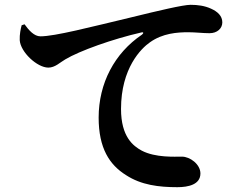

<svg xmlns="http://www.w3.org/2000/svg" viewBox="-20 -755 1040 798"><path d="M82 -654C100 -629 122 -604 148 -604C208 -604 354 -642 530 -684C636 -710 741 -735 772 -735C802 -735 831 -731 857 -719C884 -707 904 -689 904 -662C904 -637 883 -617 851 -617C824 -617 791 -621 763 -621C717 -621 656 -617 603 -579C567 -554 483 -472 483 -302C483 -186 534 -148 569 -129C626 -99 707 -104 736 -104C770 -104 813 -72 813 -34C813 12 763 23 717 23C640 23 567 14 504 -27C435 -70 390 -139 390 -266C390 -409 456 -534 570 -611C578 -617 577 -623 567 -620C449 -593 311 -544 251 -508C230 -496 209 -474 181 -474C134 -474 65 -539 62 -588C61 -612 66 -635 70 -650Z"/></svg>

Font: Noto Serif CJK KR
Style: Bold
Weight: 700
Designer: Ryoko NISHIZUKA 西塚涼子 (kana & ideographs); Frank Grießhammer (Latin, Greek & Cyrillic); Wenlong ZHANG 张文龙 (bopomofo); San
Foundry: Adobe
Version: Version 2.001;hotconv 1.1.0;makeotfexe 2.6.0